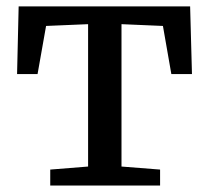

<svg xmlns="http://www.w3.org/2000/svg" viewBox="-20 -575 648 595"><path d="M135.7 0V-49.5L253 -58.9V-500.1L122.8 -494.6L96.4 -345.4H32.9L37.8 -555.1H569.2L574.9 -345.4H511L484.9 -494.6L356.5 -500.1V-58.9L476.1 -49.5V0Z"/></svg>

Font: Merriweather 7pt Light
Style: Regular
Weight: 300
Designer: Eben Sorkin
Foundry: Eben Sorkin
Version: Version 2.200;gftools[0.9.31]